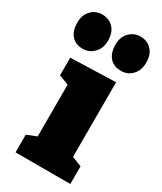

<svg xmlns="http://www.w3.org/2000/svg" viewBox="-236 -870 792 941"><g transform="rotate(30 160.5 -399.0)"><path d="M51 -604Q11 -604 -12 -630Q-35 -656 -35 -703Q-35 -746 -10 -772Q15 -798 51 -798Q92 -798 116 -772Q140 -746 140 -701Q140 -657 114 -630.5Q88 -604 51 -604ZM181 -703Q181 -746 206.5 -772Q232 -798 268 -798Q308 -798 332 -772Q356 -746 356 -701Q356 -657 330.5 -630.5Q305 -604 268 -604Q227 -604 204 -630Q181 -656 181 -703ZM21 -536 276 -544V-122L331 -100V0H21V-100L76 -122V-415L21 -436Z"/></g></svg>

Font: Bitter Pro Black
Style: Regular
Weight: 900
Designer: Sol Matas, and Bitter project Authors
Foundry: Sol Matas
Version: Version 1.010